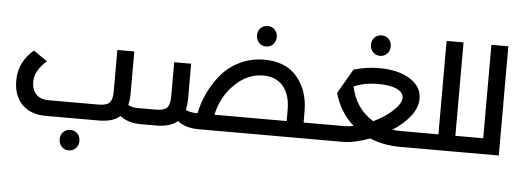

<svg xmlns="http://www.w3.org/2000/svg" viewBox="-57 -910 3538 1298"><g transform="rotate(5 1712.0 -261.0)"><path d="M968 -107Q988 -107 988 -54Q988 0 968 0H913Q828 0 773 -43Q726 0 628 0H270Q166 0 108 -59Q50 -118 50 -221Q50 -347 152 -433L245 -368Q165 -299 165 -222Q165 -169 194.5 -138Q224 -107 279 -107H619Q673 -107 693 -128.5Q713 -150 713 -203V-486H828V-202Q828 -156 819 -122Q844 -107 882 -107ZM396 99.5Q415 80 444 80Q473 80 492 99.5Q511 119 511 149Q511 179 492 199Q473 219 444 219Q415 219 396 199Q377 179 377 149Q377 119 396 99.5Z M1760 -617Q1741 -597 1712 -597Q1683 -597 1664 -617Q1645 -637 1645 -667Q1645 -697 1664 -716.5Q1683 -736 1712 -736Q1741 -736 1760 -716.5Q1779 -697 1779 -667Q1779 -637 1760 -617ZM2158 -107Q2178 -107 2178 -54Q2178 0 2158 0H1308Q1217 0 1163 -43Q1114 0 1018 0H968Q948 0 948 -54Q948 -107 968 -107H1009Q1063 -107 1083 -128.5Q1103 -150 1103 -203V-437H1218V-202Q1218 -158 1209 -123Q1238 -107 1289 -107H1290Q1304 -176 1335 -243Q1366 -310 1416 -371Q1466 -432 1542 -469.5Q1618 -507 1709 -507Q1856 -507 1933 -414.5Q2010 -322 2010 -182V-107ZM1712 -400Q1604 -400 1517.5 -315Q1431 -230 1405 -107H1895V-182Q1895 -287 1846 -343.5Q1797 -400 1712 -400Z M2533 -621Q2514 -601 2485 -601Q2456 -601 2437 -621Q2418 -641 2418 -671Q2418 -701 2437 -720.5Q2456 -740 2485 -740Q2514 -740 2533 -720.5Q2552 -701 2552 -671Q2552 -641 2533 -621ZM2848 -107Q2868 -107 2868 -54Q2868 0 2848 0H2673Q2562 0 2468 -39Q2363 0 2285 0H2158Q2138 0 2138 -54Q2138 -107 2158 -107H2285Q2318 -107 2349 -114Q2255 -196 2218 -326L2315 -493Q2402 -518 2487 -518Q2617 -518 2697 -468Q2777 -418 2777 -336Q2777 -275 2732 -217Q2687 -159 2612 -111Q2637 -107 2673 -107ZM2325 -380Q2357 -230 2478 -157Q2556 -194 2609 -243.5Q2662 -293 2662 -333Q2662 -368 2616 -389.5Q2570 -411 2488 -411Q2402 -411 2325 -380Z M3152 -107Q3172 -107 3172 -54Q3172 0 3152 0H2848Q2828 0 2828 -54Q2828 -107 2848 -107H2925V-741H3040V-107Z M3229 -741H3344V0H3152Q3132 0 3132 -54Q3132 -107 3152 -107H3229Z"/></g></svg>

Font: Montserrat-Arabic
Style: Regular
Weight: 400
Designer: Mohamed Gaber
Foundry: Kief Type Foundry
Version: Version 5.008;PS 005.008;hotconv 1.0.88;makeotf.lib2.5.64775